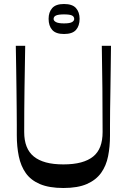

<svg xmlns="http://www.w3.org/2000/svg" viewBox="-20 -929 634 960"><path d="M297 11Q226 11 180 -8.5Q134 -28 109 -63.5Q84 -99 74 -147.5Q64 -196 64 -253Q64 -273 64 -305Q64 -337 63.5 -379.5Q63 -422 62.5 -473Q62 -524 61 -581.5Q60 -639 59 -700H106Q104 -593 102.5 -485Q101 -377 101 -269Q101 -227 113 -196.5Q125 -166 149 -146.5Q173 -127 209.5 -117Q246 -107 297 -107Q348 -107 385 -117Q422 -127 446 -146.5Q470 -166 481.5 -196.5Q493 -227 493 -269Q493 -377 492 -485Q491 -593 489 -700H535Q534 -639 533.5 -581Q533 -523 532 -472Q531 -421 530.5 -378Q530 -335 530 -303Q530 -271 530 -251Q530 -196 520.5 -148Q511 -100 485.5 -64.5Q460 -29 414.5 -9Q369 11 297 11ZM300 -759Q259 -759 241 -779.5Q223 -800 223 -835Q223 -868 241 -888.5Q259 -909 300 -909Q342 -909 360 -888.5Q378 -868 378 -835Q378 -800 360 -779.5Q342 -759 300 -759ZM300 -812Q329 -812 340 -818.5Q351 -825 351 -834Q351 -846 340 -851.5Q329 -857 300 -857Q272 -857 260 -851.5Q248 -846 248 -834Q248 -825 260 -818.5Q272 -812 300 -812Z"/></svg>

Font: Ojuju Medium
Style: Regular
Weight: 500
Designer: Chisaokwu Joboson, Mirko Velimirovic
Foundry: Udi Foundry
Version: Version 1.000